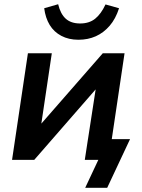

<svg xmlns="http://www.w3.org/2000/svg" viewBox="-20 -756 673 908"><path d="M383 132 445 0H381L396 -98H595L487 132ZM37 0 112 -504H225L172 -148H155L466 -504H569L494 0H381L436 -357H453L142 0ZM351 -568Q305 -568 270 -586.5Q235 -605 215 -638Q195 -671 189 -717L255 -736Q266 -690 291 -667.5Q316 -645 359 -645Q402 -645 430 -667.5Q458 -690 479 -735L543 -717Q527 -667 498.5 -634Q470 -601 433 -584.5Q396 -568 351 -568Z"/></svg>

Font: Nunitoga
Style: Bold Italic
Weight: 700
Italic angle: -9°
Designer: Vernon Adams
Foundry: Vernon Adams
Version: Version 1.0